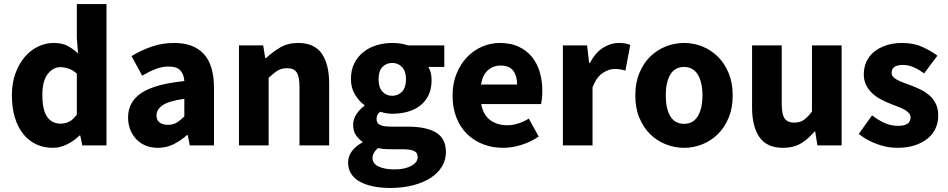

<svg xmlns="http://www.w3.org/2000/svg" viewBox="-20 -721 4700 952"><path d="M242 12Q196 12 158.5 -6Q121 -24 94.5 -57.5Q68 -91 53.5 -139Q39 -187 39 -248Q39 -309 56.5 -357Q74 -405 102.5 -438.5Q131 -472 168.5 -490Q206 -508 245 -508Q287 -508 314 -494Q341 -480 367 -456L361 -532V-701H508V0H388L378 -49H374Q348 -23 313 -5.5Q278 12 242 12ZM280 -108Q304 -108 323.5 -118Q343 -128 361 -153V-356Q341 -374 320 -381Q299 -388 279 -388Q244 -388 217 -354.5Q190 -321 190 -250Q190 -176 213.5 -142Q237 -108 280 -108Z M763 12Q729 12 701.5 0.5Q674 -11 655 -31.5Q636 -52 625.5 -79Q615 -106 615 -138Q615 -216 681 -260Q747 -304 894 -319Q892 -352 874.5 -371.5Q857 -391 816 -391Q784 -391 752.5 -379Q721 -367 685 -346L632 -443Q680 -472 732.5 -490Q785 -508 844 -508Q940 -508 990.5 -453.5Q1041 -399 1041 -284V0H921L911 -51H907Q875 -23 840 -5.5Q805 12 763 12ZM813 -102Q838 -102 856 -113Q874 -124 894 -144V-231Q816 -220 786 -199Q756 -178 756 -149Q756 -125 771.5 -113.5Q787 -102 813 -102Z M1165 0V-496H1285L1295 -433H1299Q1331 -463 1369 -485.5Q1407 -508 1458 -508Q1539 -508 1575.5 -455Q1612 -402 1612 -308V0H1465V-289Q1465 -343 1450.5 -363Q1436 -383 1404 -383Q1376 -383 1356 -370.5Q1336 -358 1312 -335V0Z M1914 211Q1870 211 1832.5 203.5Q1795 196 1766.5 181Q1738 166 1722 142Q1706 118 1706 85Q1706 25 1777 -15V-19Q1757 -32 1744 -52Q1731 -72 1731 -103Q1731 -130 1747 -154.5Q1763 -179 1787 -196V-200Q1761 -218 1740.5 -251.5Q1720 -285 1720 -329Q1720 -374 1737 -407.5Q1754 -441 1782.5 -463.5Q1811 -486 1848 -497Q1885 -508 1925 -508Q1969 -508 2002 -496H2183V-389H2104Q2111 -378 2115.5 -361Q2120 -344 2120 -324Q2120 -281 2105 -249.5Q2090 -218 2063.5 -197.5Q2037 -177 2001.5 -167Q1966 -157 1925 -157Q1896 -157 1865 -167Q1855 -159 1851 -151Q1847 -143 1847 -130Q1847 -111 1863.5 -102Q1880 -93 1922 -93H2002Q2094 -93 2142.5 -63.5Q2191 -34 2191 33Q2191 72 2171.5 104.5Q2152 137 2116 160.5Q2080 184 2029 197.5Q1978 211 1914 211ZM1925 -246Q1954 -246 1973.5 -266.5Q1993 -287 1993 -329Q1993 -368 1973.5 -388.5Q1954 -409 1925 -409Q1896 -409 1876.5 -389Q1857 -369 1857 -329Q1857 -287 1876.5 -266.5Q1896 -246 1925 -246ZM1937 119Q1987 119 2019 101.5Q2051 84 2051 58Q2051 35 2031.5 27Q2012 19 1975 19H1924Q1898 19 1882 17.5Q1866 16 1854 13Q1827 37 1827 62Q1827 90 1857 104.5Q1887 119 1937 119Z M2475 12Q2422 12 2376 -5.5Q2330 -23 2296 -56.5Q2262 -90 2243 -138Q2224 -186 2224 -248Q2224 -308 2244 -356.5Q2264 -405 2296.5 -438.5Q2329 -472 2371 -490Q2413 -508 2458 -508Q2511 -508 2550.5 -490Q2590 -472 2616.5 -440Q2643 -408 2656 -364.5Q2669 -321 2669 -270Q2669 -250 2667 -232Q2665 -214 2663 -205H2366Q2376 -151 2410.5 -125.5Q2445 -100 2495 -100Q2548 -100 2602 -133L2651 -44Q2613 -18 2566.5 -3Q2520 12 2475 12ZM2365 -302H2544Q2544 -344 2525 -370Q2506 -396 2461 -396Q2426 -396 2399.5 -373Q2373 -350 2365 -302Z M2771 0V-496H2891L2901 -409H2905Q2932 -460 2970 -484Q3008 -508 3046 -508Q3067 -508 3080.5 -505.5Q3094 -503 3105 -498L3081 -371Q3067 -375 3055 -377Q3043 -379 3027 -379Q2999 -379 2968.5 -359Q2938 -339 2918 -288V0Z M3372 12Q3325 12 3281 -5.5Q3237 -23 3203.5 -56Q3170 -89 3150 -137.5Q3130 -186 3130 -248Q3130 -310 3150 -358.5Q3170 -407 3203.5 -440Q3237 -473 3281 -490.5Q3325 -508 3372 -508Q3419 -508 3462.5 -490.5Q3506 -473 3539.5 -440Q3573 -407 3593 -358.5Q3613 -310 3613 -248Q3613 -186 3593 -137.5Q3573 -89 3539.5 -56Q3506 -23 3462.5 -5.5Q3419 12 3372 12ZM3372 -107Q3417 -107 3440 -145Q3463 -183 3463 -248Q3463 -313 3440 -351Q3417 -389 3372 -389Q3326 -389 3303.5 -351Q3281 -313 3281 -248Q3281 -183 3303.5 -145Q3326 -107 3372 -107Z M3863 12Q3782 12 3745.5 -41Q3709 -94 3709 -188V-496H3856V-207Q3856 -153 3871 -133Q3886 -113 3918 -113Q3946 -113 3965 -126Q3984 -139 4006 -168V-496H4153V0H4033L4022 -69H4019Q3987 -31 3950.5 -9.5Q3914 12 3863 12Z M4428 12Q4379 12 4327.5 -7Q4276 -26 4238 -57L4304 -149Q4338 -123 4369 -110Q4400 -97 4432 -97Q4465 -97 4480 -108Q4495 -119 4495 -139Q4495 -151 4486.5 -160.5Q4478 -170 4463.5 -178Q4449 -186 4431 -192.5Q4413 -199 4394 -207Q4371 -216 4348 -228Q4325 -240 4306 -257.5Q4287 -275 4275 -298.5Q4263 -322 4263 -353Q4263 -387 4276.5 -416Q4290 -445 4315 -465Q4340 -485 4375 -496.5Q4410 -508 4453 -508Q4510 -508 4553 -488.5Q4596 -469 4628 -445L4562 -357Q4535 -377 4509 -388Q4483 -399 4457 -399Q4401 -399 4401 -360Q4401 -348 4409 -339.5Q4417 -331 4430.5 -324Q4444 -317 4461.5 -310.5Q4479 -304 4498 -297Q4522 -288 4545.5 -276.5Q4569 -265 4588.5 -248Q4608 -231 4620 -206.5Q4632 -182 4632 -148Q4632 -114 4619 -85Q4606 -56 4580 -34.5Q4554 -13 4516 -0.5Q4478 12 4428 12Z"/></svg>

Font: TypoPRO Source Sans Pro
Style: Bold
Weight: 700
Designer: Paul D. Hunt
Foundry: Adobe Systems Incorporated
Version: Version 2.020;PS 2.000;hotconv 1.0.86;makeotf.lib2.5.63406